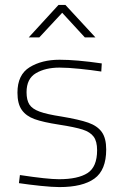

<svg xmlns="http://www.w3.org/2000/svg" viewBox="-20 -752 501 781"><path d="M57 -7 61 -40Q173 -23 220 -23Q297 -23 336 -48Q375 -73 375 -141Q375 -177 361 -196Q347 -215 316 -225Q285 -235 220 -245Q155 -255 120.5 -267.5Q86 -280 68.5 -305Q51 -330 51 -375Q51 -448 100.5 -478.5Q150 -509 222 -509Q291 -509 394 -494L392 -461Q353 -467 304.5 -472Q256 -477 222 -477Q165 -477 126.5 -454.5Q88 -432 88 -377Q88 -345 99.5 -327Q111 -309 141 -298Q171 -287 230 -278Q302 -266 339 -253Q376 -240 394 -215Q412 -190 412 -144Q412 -60 364 -25.5Q316 9 222 9Q193 9 145 4Q97 -1 57 -7ZM218 -732H246L368 -600H325L233 -700L140 -600H97Z"/></svg>

Font: Cairo ExtraLight
Style: Regular
Weight: 275
Designer: Mohamed Gaber, Accademia di Belle Arti di Urbino and others
Foundry: Kief Type Foundry, Accademia di Belle Arti di Urbino and others
Version: Version 3.011